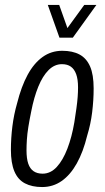

<svg xmlns="http://www.w3.org/2000/svg" viewBox="-20 -743 422 775"><path d="M150 12Q109 12 80.5 -3Q52 -18 38 -51.5Q24 -85 24 -138Q24 -185 30 -233Q36 -281 49 -326Q66 -394 91.5 -441Q117 -488 152 -513Q187 -538 231 -538Q273 -538 301 -523Q329 -508 343.5 -475Q358 -442 358 -386Q358 -339 352 -290Q346 -241 332 -196Q316 -130 290 -83.5Q264 -37 229 -12.5Q194 12 150 12ZM152 -42Q184 -42 209 -69Q234 -96 252 -143Q270 -190 280 -249Q285 -281 288.5 -306Q292 -331 293.5 -351.5Q295 -372 295 -390Q295 -423 287.5 -443.5Q280 -464 266 -474Q252 -484 230 -484Q200 -484 176 -460Q152 -436 134.5 -393Q117 -350 106 -293Q99 -259 94.5 -231Q90 -203 88.5 -179.5Q87 -156 87 -136Q87 -103 94 -82.5Q101 -62 115.5 -52Q130 -42 152 -42ZM369 -723 274 -591H220L173 -723H219L262 -602H232L320 -723Z"/></svg>

Font: Archivo ExtraCondensed Light
Style: Italic
Weight: 300
Width: 2
Italic angle: -10°
Designer: Hector Gatti
Foundry: Omnibus-Type
Version: Version 2.001